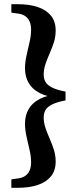

<svg xmlns="http://www.w3.org/2000/svg" viewBox="-20 -734 377 914"><path d="M292 -298V-256Q250 -248 227.5 -236.5Q205 -225 196.5 -210Q188 -195 188 -175Q188 -150 196.5 -125Q205 -100 216.5 -74Q228 -48 236.5 -21Q245 6 245 35Q245 78 222.5 105.5Q200 133 160 146.5Q120 160 66 160H34V120L61 116Q84 114 99 104Q114 94 121 77.5Q128 61 128 38Q128 11 120.5 -21Q113 -53 106 -85Q99 -117 99 -145Q99 -185 116.5 -215Q134 -245 170 -263.5Q206 -282 261 -285V-269Q206 -272 170 -290.5Q134 -309 116.5 -339Q99 -369 99 -409Q99 -436 106 -468.5Q113 -501 120.5 -533Q128 -565 128 -592Q128 -615 121 -631.5Q114 -648 99 -658Q84 -668 61 -670L34 -674V-714H66Q120 -714 160 -700.5Q200 -687 222.5 -659.5Q245 -632 245 -589Q245 -559 236.5 -532.5Q228 -506 216.5 -480Q205 -454 196.5 -429Q188 -404 188 -379Q188 -359 196.5 -344Q205 -329 227.5 -317.5Q250 -306 292 -298Z"/></svg>

Font: Source Serif 4 36pt
Style: Bold
Weight: 700
Designer: Frank Grießhammer
Foundry: Adobe Systems Incorporated
Version: Version 4.004;hotconv 1.0.116;makeotfexe 2.5.65601